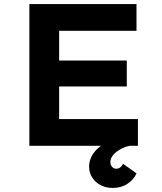

<svg xmlns="http://www.w3.org/2000/svg" viewBox="-20 -720 799 948"><path d="M125 0V-700H654V-568H272V-132H661V0ZM199 -293V-421H606V-293ZM537 208Q504 208 477.5 194.5Q451 181 435.5 157Q420 133 420 103Q420 76 432 52.5Q444 29 466 10Q488 -9 517.5 -24Q547 -39 583 -48L619 0Q593 6 571 19Q549 32 537 47.5Q525 63 525 80Q525 94 533 103.5Q541 113 554 113Q565 113 573 107Q581 101 588 89L654 136Q641 166 610 187Q579 208 537 208Z"/></svg>

Font: Lexend Exa SemiBold
Style: Regular
Weight: 600
Designer: Bonnie Shaver-Troup, Thomas Jockin
Foundry: Lexend
Version: Version 1.007